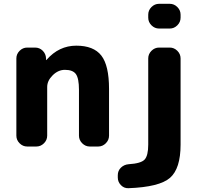

<svg xmlns="http://www.w3.org/2000/svg" viewBox="-20 -770 1060 1009"><path d="M553 -303V-57Q553 -34 536 -17Q519 0 496 0H452Q429 0 412 -17Q395 -34 395 -57V-298Q395 -358 379 -380.5Q363 -403 321 -403Q286 -403 257 -374.5Q228 -346 228 -313V-57Q228 -34 211 -17Q194 0 171 0H123Q100 0 83 -17Q66 -34 66 -57V-463Q66 -486 83 -503Q100 -520 123 -520H164Q188 -520 204.5 -503.5Q221 -487 222 -463V-455Q222 -454 223 -454L225 -456Q290 -530 381 -530Q472 -530 512.5 -478Q553 -426 553 -303ZM816 -750H872Q895 -750 912 -733Q929 -716 929 -693V-677Q929 -654 912 -637Q895 -620 872 -620H816Q793 -620 776 -637Q759 -654 759 -677V-693Q759 -716 776 -733Q793 -750 816 -750ZM655 219Q632 220 615.5 203Q599 186 599 163V151Q599 127 615.5 111Q632 95 656 93Q721 89 740 68.5Q759 48 759 -10V-463Q759 -486 776 -503Q793 -520 816 -520H872Q895 -520 912 -503Q929 -486 929 -463V-10Q929 116 873.5 164.5Q818 213 655 219Z"/></svg>

Font: Rounded Mplus 1c ExtraBold
Style: Regular
Weight: 800
Version: Version 1.059.20150529